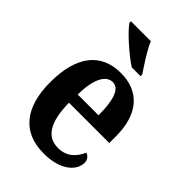

<svg xmlns="http://www.w3.org/2000/svg" viewBox="-229 -858 960 960"><g transform="rotate(45 250.5 -378.0)"><path d="M276 -606H338V-619C312 -657 269 -721 251 -766H110V-756C132 -721 220 -642 276 -606ZM268 10C396 10 447 -52 447 -102C447 -124 434 -138 417 -144C397 -97 361 -60 301 -60C222 -60 181 -121 179 -259H464V-307C464 -465 386 -548 258 -548C119 -548 40 -453 40 -265C40 -91 117 10 268 10ZM328 -319H181C182 -428 213 -487 261 -487C309 -487 328 -423 328 -319Z"/></g></svg>

Font: Noto Serif Condensed
Style: Bold
Weight: 700
Width: 3
Designer: Monotype Design Team
Foundry: Monotype Imaging Inc.
Version: Version 2.015